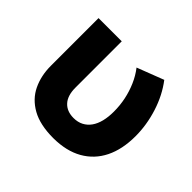

<svg xmlns="http://www.w3.org/2000/svg" viewBox="-129 -679 854 854"><g transform="rotate(45 298.0 -252.0)"><path d="M296.5 15Q212.5 15 160.5 -14.2Q108.5 -43.5 84.8 -93.2Q61 -143 61 -205V-505H207V-213.5Q207 -163.5 230.8 -137.8Q254.5 -112 296.5 -112Q323 -112 343 -122.5Q363 -133 376.5 -152Q390 -171 396.8 -198.2Q403.5 -225.5 403.5 -259Q403.5 -298 395.8 -335Q388 -372 373.2 -406Q358.5 -440 336 -469L462 -517.5Q504 -462.5 526.5 -391.5Q549 -320.5 549 -250Q549 -167.5 519.8 -108.5Q490.5 -49.5 434.2 -17.5Q378 14.5 296.5 15Z"/></g></svg>

Font: Geologica Thin Roman SemiBold
Style: Regular
Weight: 600
Version: Version 1.010;gftools[0.9.28]